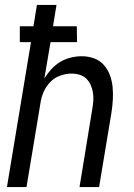

<svg xmlns="http://www.w3.org/2000/svg" viewBox="-20 -755 540 775"><path d="M8 0 105 -585H60V-649H115L129 -735H208L194 -649H290L291 -585H184L159 -438Q171 -458 187 -475.5Q203 -493 223 -505Q243 -517 265.5 -522.5Q288 -528 310 -528Q336 -528 359.5 -519.5Q383 -511 399 -493Q415 -475 423.5 -452Q432 -429 434.5 -404Q437 -379 435.5 -353Q434 -327 430 -301L380 0H301L352 -312Q355 -329 356.5 -346Q358 -363 355.5 -379.5Q353 -396 346.5 -411Q340 -426 329 -437Q318 -448 302 -453Q286 -458 269 -458Q246 -458 222.5 -449.5Q199 -441 182 -423Q165 -405 155.5 -382.5Q146 -360 143 -337L87 0Z"/></svg>

Font: Iosevka SS18
Style: Italic
Weight: 400
Italic angle: -9°
Monospace: yes
Designer: Belleve Invis
Foundry: Belleve Invis
Version: Version 25.1.1; ttfautohint (v1.8.4)